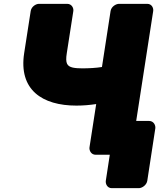

<svg xmlns="http://www.w3.org/2000/svg" viewBox="-20 -768 829 1000"><path d="M408 -412C390 -412 373 -413 359 -416C330 -423 319 -437 328 -492L362 -711C364 -727 353 -748 330 -748H183C167 -748 144 -734 140 -711L106 -492C76 -300 200 -218 378 -218C414 -218 447 -221 481 -226L446 0C444 16 455 38 478 38H625C641 38 664 23 668 0L778 -711C780 -727 770 -748 747 -748H600C584 -748 560 -734 556 -711L511 -419C480 -414 443 -412 408 -412ZM703 212C719 212 743 197 747 174L789 -100C791 -116 780 -138 757 -138H616C600 -138 577 -123 573 -100L531 174C529 190 539 212 562 212Z"/></svg>

Font: Asimov Print
Style: EIt
Weight: 500
Designer: Google
Version: Version 2.000980; 2014